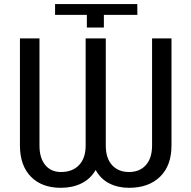

<svg xmlns="http://www.w3.org/2000/svg" viewBox="-20 -896 919 926"><path d="M807.1 -710.9H713.4V-194.3C713.4 -153.6 703.5 -122.2 683.6 -99.9C663.7 -77.6 636.6 -66.4 602.1 -66.4C567.9 -66.4 540.7 -77.5 520.5 -99.6C500.3 -121.7 490.2 -153.2 490.2 -193.8V-710.9H393.1V-193.8C393.1 -153.5 382.5 -122.2 361.3 -99.9C340.2 -77.6 311 -66.4 273.9 -66.4C242 -66.4 216.8 -77.6 198.2 -100.1C179.7 -122.6 170.4 -153.8 170.4 -193.8V-710.9H76.2V-192.4C76.5 -128.9 94.2 -79.3 129.2 -43.7C164.1 -8.1 212.4 9.8 273.9 9.8C310.7 9.8 343.6 2.7 372.6 -11.5C401.5 -25.6 424.5 -47.2 441.4 -76.2C457.4 -47.2 479.2 -25.6 507.1 -11.5C534.9 2.7 566.6 9.8 602.1 9.8C665.5 9.8 715.6 -8.1 752.2 -43.9C788.8 -79.8 807.1 -129.9 807.1 -194.3ZM245.6 -824.2H398.9V-763.2H481V-824.2H642.6L642.1 -876.5H245.6Z"/></svg>

Font: Roboto1
Style: rg
Weight: 400
Designer: Google
Version: Version 2.137; 2017